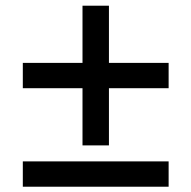

<svg xmlns="http://www.w3.org/2000/svg" viewBox="-20 -694 688 690"><path d="M276.5 -171.5V-377H62V-468H276.5V-673.5H371.5V-468H586V-377H371.5V-171.5ZM62 -23V-114H586V-23Z"/></svg>

Font: Geologica Thin Roman Medium
Style: Regular
Weight: 500
Version: Version 1.010;gftools[0.9.28]